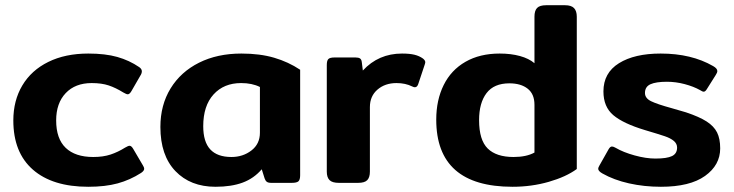

<svg xmlns="http://www.w3.org/2000/svg" viewBox="-20 -700 2808 735"><path d="M31 -239Q31 -315 65.5 -373Q100 -431 165 -463Q230 -495 318 -495Q383 -495 429 -482Q475 -469 513 -443Q523 -436 523 -427Q523 -419 517 -410L483 -351Q476 -339 469 -339Q464 -339 452 -346Q423 -364 396 -373Q369 -382 331 -382Q268 -382 231.5 -343.5Q195 -305 195 -239Q195 -169 231.5 -134Q268 -99 337 -99Q375 -99 403.5 -108.5Q432 -118 459 -135Q471 -142 476 -142Q483 -142 490 -130L527 -67Q532 -59 532 -54Q532 -46 520 -38Q478 -11 430.5 2Q383 15 318 15Q181 15 106 -50.5Q31 -116 31 -239Z M594 -214Q594 -298 633 -361.5Q672 -425 742 -460Q812 -495 904 -495Q975 -495 1029.5 -479Q1084 -463 1129 -433V-29Q1129 -12 1122.5 -6Q1116 0 1097 0H1018Q1007 0 1001.5 -4Q996 -8 993 -17L982 -52Q952 -17 909 -1Q866 15 805 15Q709 15 651.5 -45Q594 -105 594 -214ZM975 -192V-367Q945 -382 903 -382Q837 -382 797.5 -338.5Q758 -295 758 -217Q758 -157 785 -128Q812 -99 866 -99Q910 -99 942.5 -124Q975 -149 975 -192Z M1231 -43V-451Q1231 -468 1237 -474Q1243 -480 1261 -480H1341Q1353 -480 1358.5 -476Q1364 -472 1365 -462L1369 -430Q1429 -495 1519 -495Q1548 -495 1566.5 -490.5Q1585 -486 1599 -476Q1608 -469 1608 -462Q1608 -459 1606 -453L1581 -378Q1577 -366 1568 -366Q1564 -366 1558 -369Q1532 -382 1498 -382Q1454 -382 1425 -357Q1396 -332 1396 -290V-43Q1396 -21 1386 -10.5Q1376 0 1351 0H1277Q1252 0 1241.5 -10.5Q1231 -21 1231 -43Z M1650 -242Q1650 -317 1678.5 -374.5Q1707 -432 1762 -463.5Q1817 -495 1893 -495Q1936 -495 1970.5 -485.5Q2005 -476 2026 -458V-636Q2026 -659 2036 -669.5Q2046 -680 2071 -680H2143Q2167 -680 2177.5 -669Q2188 -658 2188 -636V-53Q2147 -23 2081 -4Q2015 15 1942 15Q1650 15 1650 -242ZM2026 -116V-299Q2026 -340 2000 -360.5Q1974 -381 1930 -381Q1871 -381 1842.5 -343.5Q1814 -306 1814 -240Q1814 -164 1847 -131.5Q1880 -99 1946 -99Q1995 -99 2026 -116Z M2286 -36Q2270 -45 2270 -54Q2270 -59 2275 -67L2310 -129Q2316 -139 2322 -139Q2329 -139 2337 -134Q2366 -117 2409.5 -105Q2453 -93 2489 -93Q2533 -93 2552.5 -102.5Q2572 -112 2572 -135Q2572 -150 2559.5 -160.5Q2547 -171 2525 -178.5Q2503 -186 2449 -202Q2366 -227 2328 -259Q2290 -291 2290 -350Q2290 -421 2349.5 -458Q2409 -495 2509 -495Q2627 -495 2710 -447Q2726 -438 2726 -428Q2726 -422 2720 -413L2686 -359Q2680 -349 2674 -349Q2669 -349 2660 -355Q2635 -369 2601 -378Q2567 -387 2533 -387Q2491 -387 2470 -377.5Q2449 -368 2449 -344Q2449 -324 2472.5 -312.5Q2496 -301 2551 -286L2606 -270Q2657 -253 2685 -235Q2713 -217 2725 -193Q2737 -169 2737 -132Q2737 -68 2679 -26.5Q2621 15 2510 15Q2446 15 2388 2Q2330 -11 2286 -36Z"/></svg>

Font: Mitr Medium
Style: Regular
Weight: 500
Designer: Thanarat Vachiruckul
Foundry: Cadson Demak
Version: Version 1.002